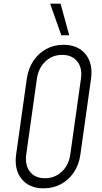

<svg xmlns="http://www.w3.org/2000/svg" viewBox="-20 -1010 554 1046"><path d="M217 16Q139 16 97.8 -35Q56.5 -86 68 -169L126 -581Q134 -636.5 161.8 -678.2Q189.5 -720 232 -743Q274.5 -766 326 -766Q404 -766 445.8 -715.2Q487.5 -664.5 476 -581L418 -169Q410.5 -113.5 382.8 -71.8Q355 -30 312.2 -7Q269.5 16 217 16ZM225 -39Q278.5 -39 316.8 -74.8Q355 -110.5 363 -169L421 -581Q429.5 -639.5 401 -675.2Q372.5 -711 319 -711Q265 -711 227.2 -675.2Q189.5 -639.5 181 -581L123 -169Q115 -110.5 143 -74.8Q171 -39 225 -39ZM314 -818 253 -990H310L357 -818Z"/></svg>

Font: Mohave Light Light
Style: Italic
Weight: 300
Italic angle: -8°
Version: Version 2.003